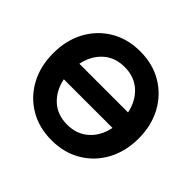

<svg xmlns="http://www.w3.org/2000/svg" viewBox="-177 -932 1143 1143"><g transform="rotate(45 394.0 -361.0)"><path d="M34.2 -361.3Q34.2 -470.2 79.8 -554.7Q125.5 -639.2 206.5 -687.3Q287.6 -735.4 393.6 -735.4Q499.5 -735.4 580.6 -687.3Q661.6 -639.2 707.5 -554.7Q753.4 -470.2 753.4 -361.3Q753.4 -252.4 707.5 -168Q661.6 -83.5 580.6 -35.4Q499.5 12.7 393.6 12.7Q287.6 12.7 206.5 -35.4Q125.5 -83.5 79.8 -168Q34.2 -252.4 34.2 -361.3ZM393.6 -604Q312 -604 258.5 -555.4Q205.1 -506.8 189 -426.8H598.6Q582.5 -506.8 528.8 -555.4Q475.1 -604 393.6 -604ZM393.6 -118.7Q475.1 -118.7 528.8 -167.2Q582.5 -215.8 598.6 -295.9H189Q205.1 -215.8 258.5 -167.2Q312 -118.7 393.6 -118.7Z"/></g></svg>

Font: Giphurs
Style: Bold
Weight: 700
Version: Version 0.920; ttfautohint (v1.8.4.7-5d5b)